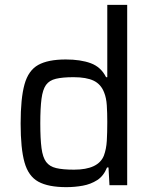

<svg xmlns="http://www.w3.org/2000/svg" viewBox="-20 -763 630 791"><path d="M253 8Q179 8 138 -14.5Q97 -37 81 -94Q65 -151 65 -254Q65 -358 81 -415.5Q97 -473 137.5 -495.5Q178 -518 251 -518Q312 -518 354 -502.5Q396 -487 417 -445H422V-743H504V0H431L427 -73H421Q407 -38 380.5 -21Q354 -4 321 2Q288 8 253 8ZM285 -64Q385 -64 408 -122Q418 -149 420 -182.5Q422 -216 422 -261Q422 -298 420 -329Q418 -360 409 -382Q396 -416 366 -430.5Q336 -445 283 -445Q238 -445 210.5 -438.5Q183 -432 169.5 -413Q156 -394 151 -356Q146 -318 146 -255Q146 -191 151 -153Q156 -115 170 -96Q184 -77 211.5 -70.5Q239 -64 285 -64Z"/></svg>

Font: Saira
Style: Regular
Weight: 400
Designer: Hector Gatti with collaboration of the Omnibus-Type team
Foundry: Omnibus-Type
Version: Version 1.100; ttfautohint (v1.8.3)